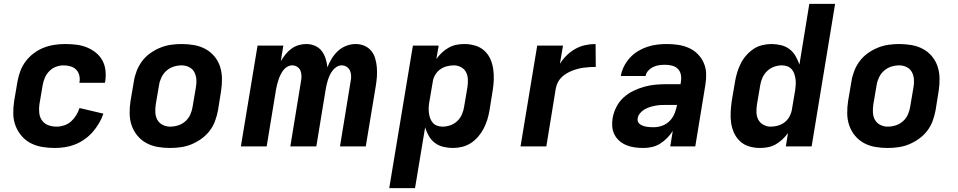

<svg xmlns="http://www.w3.org/2000/svg" viewBox="-20 -755 4940 990"><path d="M262 8Q229 8 197 2.5Q165 -3 138 -17Q111 -31 91 -54.5Q71 -78 60 -107Q49 -136 48.5 -168.5Q48 -201 53 -234L70 -334Q75 -362 85 -389Q95 -416 113 -439.5Q131 -463 155 -481Q179 -499 206.5 -509.5Q234 -520 262 -524Q290 -528 317 -528Q346 -528 374 -524.5Q402 -521 427 -511Q452 -501 473 -484.5Q494 -468 507 -445Q520 -422 523.5 -394Q527 -366 523 -338L521 -328H389L390 -332Q393 -350 388.5 -367.5Q384 -385 372 -396.5Q360 -408 343 -413Q326 -418 308 -418Q289 -418 269.5 -411Q250 -404 235 -389Q220 -374 211.5 -354.5Q203 -335 200 -316L183 -216Q180 -194 182.5 -172Q185 -150 197 -133.5Q209 -117 229 -109.5Q249 -102 272 -102Q291 -102 311 -108.5Q331 -115 346.5 -129Q362 -143 373 -161Q384 -179 390 -198L513 -169Q505 -144 490.5 -119.5Q476 -95 457.5 -74Q439 -53 415.5 -36.5Q392 -20 366.5 -10Q341 0 314.5 4Q288 8 262 8Z M857 8Q824 8 792.5 2.5Q761 -3 734.5 -17.5Q708 -32 688.5 -55.5Q669 -79 659 -108Q649 -137 648.5 -169.5Q648 -202 653 -234L670 -334Q674 -361 684.5 -388.5Q695 -416 712.5 -439.5Q730 -463 754.5 -480.5Q779 -498 806 -509Q833 -520 861 -524Q889 -528 916 -528Q949 -528 980.5 -522.5Q1012 -517 1039 -502.5Q1066 -488 1085.5 -464.5Q1105 -441 1114.5 -412Q1124 -383 1124.5 -350.5Q1125 -318 1120 -286L1104 -186Q1099 -159 1089 -131.5Q1079 -104 1061 -80.5Q1043 -57 1018.5 -39.5Q994 -22 967.5 -11Q941 0 912.5 4Q884 8 857 8ZM857 -102Q878 -102 898.5 -108.5Q919 -115 935.5 -129.5Q952 -144 961 -164Q970 -184 973 -204L990 -304Q994 -325 992.5 -345.5Q991 -366 982 -383Q973 -400 955 -409Q937 -418 917 -418Q896 -418 875.5 -411.5Q855 -405 838.5 -390.5Q822 -376 812.5 -356Q803 -336 800 -316L783 -216Q780 -195 781 -174.5Q782 -154 791.5 -137Q801 -120 819 -111Q837 -102 857 -102Z M1222 0 1308 -520H1441L1428 -440Q1439 -458 1452 -474.5Q1465 -491 1482 -503.5Q1499 -516 1519 -522Q1539 -528 1559 -528Q1583 -528 1604 -519Q1625 -510 1638.5 -492.5Q1652 -475 1659 -453Q1666 -431 1668 -408Q1677 -431 1690.5 -453Q1704 -475 1723 -492.5Q1742 -510 1766 -519Q1790 -528 1814 -528Q1838 -528 1859 -519Q1880 -510 1894 -493Q1908 -476 1914.5 -454Q1921 -432 1923 -408.5Q1925 -385 1923.5 -361.5Q1922 -338 1918 -314L1866 0H1733L1788 -336Q1791 -350 1790.5 -364.5Q1790 -379 1784.5 -391Q1779 -403 1767.5 -410.5Q1756 -418 1742 -418Q1729 -418 1717 -411Q1705 -404 1696 -392.5Q1687 -381 1681 -368.5Q1675 -356 1671 -343.5Q1667 -331 1664 -318Q1661 -305 1659 -292L1611 0H1477L1532 -336Q1535 -350 1534.5 -364.5Q1534 -379 1529 -391Q1524 -403 1512.5 -410.5Q1501 -418 1487 -418Q1474 -418 1461.5 -411Q1449 -404 1440.5 -392.5Q1432 -381 1426 -368.5Q1420 -356 1416 -343.5Q1412 -331 1408.5 -318Q1405 -305 1403 -292L1355 0Z M1987 215 2109 -520H2242L2230 -451Q2243 -469 2259 -484Q2275 -499 2294 -509.5Q2313 -520 2333.5 -524Q2354 -528 2374 -528Q2403 -528 2430 -520Q2457 -512 2477 -494Q2497 -476 2508 -451.5Q2519 -427 2523 -399.5Q2527 -372 2526 -343.5Q2525 -315 2520 -286L2504 -186Q2500 -162 2493 -139Q2486 -116 2474.5 -93.5Q2463 -71 2446.5 -51.5Q2430 -32 2409 -18Q2388 -4 2363.5 2Q2339 8 2316 8Q2290 8 2265.5 2Q2241 -4 2222 -18.5Q2203 -33 2191 -54Q2179 -75 2172 -98L2120 215ZM2262 -102Q2282 -102 2302 -109Q2322 -116 2337.5 -130.5Q2353 -145 2361.5 -164.5Q2370 -184 2373 -204L2390 -304Q2393 -324 2392.5 -344.5Q2392 -365 2383.5 -382Q2375 -399 2357.5 -408.5Q2340 -418 2320 -418Q2302 -418 2283 -413Q2264 -408 2248 -396Q2232 -384 2222.5 -366.5Q2213 -349 2211 -331L2194 -231Q2191 -216 2190.5 -201.5Q2190 -187 2191.5 -173Q2193 -159 2198 -145.5Q2203 -132 2211.5 -122Q2220 -112 2233.5 -107Q2247 -102 2262 -102Z M2664 0 2750 -520H2883L2867 -426Q2882 -450 2902.5 -470Q2923 -490 2947.5 -503.5Q2972 -517 2998.5 -522.5Q3025 -528 3051 -528L3052 -410Q3037 -410 3021 -409Q3005 -408 2990 -406Q2975 -404 2959.5 -400Q2944 -396 2929 -390Q2914 -384 2900 -375.5Q2886 -367 2874.5 -355.5Q2863 -344 2856 -329.5Q2849 -315 2846 -300L2797 0Z M3298 8Q3275 8 3253 5Q3231 2 3211 -6Q3191 -14 3175 -27.5Q3159 -41 3149 -60Q3139 -79 3137 -101.5Q3135 -124 3139 -147Q3144 -175 3158 -203Q3172 -231 3195 -252Q3218 -273 3246 -286.5Q3274 -300 3303 -308Q3332 -316 3361 -318.5Q3390 -321 3419 -321H3489L3491 -334Q3494 -353 3490.5 -370.5Q3487 -388 3475 -400Q3463 -412 3445.5 -416.5Q3428 -421 3410 -421Q3394 -421 3379 -419Q3364 -417 3349 -410Q3334 -403 3322.5 -390.5Q3311 -378 3309 -363H3181Q3185 -388 3197 -412Q3209 -436 3227.5 -456.5Q3246 -477 3269 -491Q3292 -505 3317.5 -513.5Q3343 -522 3368.5 -525Q3394 -528 3419 -528Q3449 -528 3478 -523.5Q3507 -519 3532.5 -507.5Q3558 -496 3577.5 -476.5Q3597 -457 3608.5 -431Q3620 -405 3621 -376Q3622 -347 3617 -317L3565 0H3436L3449 -80Q3437 -61 3420.5 -44Q3404 -27 3384 -14.5Q3364 -2 3342 3Q3320 8 3298 8ZM3351 -99Q3373 -99 3395 -107Q3417 -115 3433.5 -132Q3450 -149 3458.5 -170.5Q3467 -192 3471 -214H3419Q3404 -214 3390 -213.5Q3376 -213 3361.5 -210.5Q3347 -208 3332.5 -203.5Q3318 -199 3304.5 -191.5Q3291 -184 3280.5 -171.5Q3270 -159 3268 -145Q3266 -136 3269.5 -127.5Q3273 -119 3280.5 -114Q3288 -109 3296.5 -106Q3305 -103 3314 -101.5Q3323 -100 3332.5 -99.5Q3342 -99 3351 -99Z M3899 8Q3870 8 3843 0Q3816 -8 3796.5 -26Q3777 -44 3765.5 -68.5Q3754 -93 3750 -120.5Q3746 -148 3747.5 -176.5Q3749 -205 3753 -234L3770 -334Q3774 -358 3781 -381Q3788 -404 3799 -426.5Q3810 -449 3827 -468.5Q3844 -488 3864.5 -502Q3885 -516 3909.5 -522Q3934 -528 3957 -528Q3983 -528 4007.5 -522Q4032 -516 4051 -501.5Q4070 -487 4082 -466Q4094 -445 4102 -422L4153 -735H4286L4165 0H4032L4043 -69Q4030 -51 4014 -36Q3998 -21 3979.5 -10.5Q3961 0 3940 4Q3919 8 3899 8ZM3954 -102Q3972 -102 3990.5 -107Q4009 -112 4025 -124Q4041 -136 4050.5 -153.5Q4060 -171 4063 -189L4080 -289Q4082 -304 4083 -318.5Q4084 -333 4082 -347Q4080 -361 4075.5 -374.5Q4071 -388 4062 -398Q4053 -408 4040 -413Q4027 -418 4012 -418Q3992 -418 3972 -411Q3952 -404 3936.5 -389.5Q3921 -375 3912 -355.5Q3903 -336 3900 -316L3883 -216Q3880 -196 3880.5 -175.5Q3881 -155 3890 -138Q3899 -121 3916.5 -111.5Q3934 -102 3954 -102Z M4557 8Q4524 8 4492.5 2.5Q4461 -3 4434.5 -17.5Q4408 -32 4388.5 -55.5Q4369 -79 4359 -108Q4349 -137 4348.5 -169.5Q4348 -202 4353 -234L4370 -334Q4374 -361 4384.5 -388.5Q4395 -416 4412.5 -439.5Q4430 -463 4454.5 -480.5Q4479 -498 4506 -509Q4533 -520 4561 -524Q4589 -528 4616 -528Q4649 -528 4680.5 -522.5Q4712 -517 4739 -502.5Q4766 -488 4785.5 -464.5Q4805 -441 4814.5 -412Q4824 -383 4824.5 -350.5Q4825 -318 4820 -286L4804 -186Q4799 -159 4789 -131.5Q4779 -104 4761 -80.5Q4743 -57 4718.5 -39.5Q4694 -22 4667.5 -11Q4641 0 4612.5 4Q4584 8 4557 8ZM4557 -102Q4578 -102 4598.5 -108.5Q4619 -115 4635.5 -129.5Q4652 -144 4661 -164Q4670 -184 4673 -204L4690 -304Q4694 -325 4692.5 -345.5Q4691 -366 4682 -383Q4673 -400 4655 -409Q4637 -418 4617 -418Q4596 -418 4575.5 -411.5Q4555 -405 4538.5 -390.5Q4522 -376 4512.5 -356Q4503 -336 4500 -316L4483 -216Q4480 -195 4481 -174.5Q4482 -154 4491.5 -137Q4501 -120 4519 -111Q4537 -102 4557 -102Z"/></svg>

Font: Iosevka Aile Extrabold
Style: Italic
Weight: 800
Italic angle: -9°
Designer: Belleve Invis
Foundry: Belleve Invis
Version: Version 31.1.0; ttfautohint (v1.8.4)